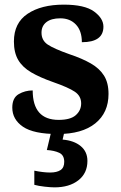

<svg xmlns="http://www.w3.org/2000/svg" viewBox="-20 -568 521 828"><path d="M229 10Q125 10 79 -21.5Q33 -53 33 -104Q33 -146 60.5 -162Q88 -178 121 -178Q121 -51 233 -51Q284 -51 307 -71.5Q330 -92 330 -122Q330 -154 302.5 -172.5Q275 -191 209 -214Q152 -234 114.5 -256Q77 -278 58.5 -309.5Q40 -341 40 -389Q40 -469 99 -508.5Q158 -548 255 -548Q345 -548 385.5 -518.5Q426 -489 426 -453Q426 -386 333 -386Q333 -435 307.5 -462Q282 -489 240 -489Q201 -489 180 -472.5Q159 -456 159 -427Q159 -394 185.5 -376Q212 -358 280 -334Q334 -316 371.5 -294.5Q409 -273 428.5 -242Q448 -211 448 -163Q448 -82 391 -36Q334 10 229 10ZM215 240Q199 240 172.5 237Q146 234 128 229V168Q167 176 196 176Q225 176 241 165.5Q257 155 257 130Q257 101 235.5 91Q214 81 182 79L203 -9H260L250 34Q299 38 328 62Q357 86 357 126Q357 179 318 209.5Q279 240 215 240Z"/></svg>

Font: Noto Serif Ethiopic
Style: Bold
Weight: 700
Designer: Monotype Design Team
Foundry: Monotype Imaging Inc.
Version: Version 2.102; ttfautohint (v1.8.4.7-5d5b)